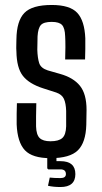

<svg xmlns="http://www.w3.org/2000/svg" viewBox="-20 -628 412 772"><path d="M183 8Q110 8 80 -24Q50 -56 47 -128Q47 -147 47 -170.5Q47 -194 48 -213H126Q125 -184 125 -160.5Q125 -137 125 -120Q126 -86 139.5 -73Q153 -60 183 -60Q216 -60 230.5 -73Q245 -86 246 -120Q246 -136 246 -152Q246 -168 246 -182Q245 -213 237 -230.5Q229 -248 206 -256L153 -273Q97 -291 72 -323Q47 -355 46 -421Q45 -434 45.5 -445.5Q46 -457 46 -470Q47 -544 78 -576Q109 -608 188 -608Q261 -608 290.5 -576.5Q320 -545 323 -474Q323 -455 323 -431Q323 -407 322 -389H242Q243 -411 243 -438.5Q243 -466 242 -482Q241 -515 229.5 -527.5Q218 -540 188 -540Q156 -540 144.5 -527.5Q133 -515 131 -482Q131 -466 130.5 -454Q130 -442 130 -428Q131 -395 137.5 -374.5Q144 -354 172 -345L221 -331Q275 -316 301.5 -283Q328 -250 328 -186Q328 -172 327.5 -156Q327 -140 327 -126Q325 -55 293 -23.5Q261 8 183 8ZM223 124Q195 124 173 119L180 86Q188 87 199.5 87.5Q211 88 223 88Q245 88 245 72Q245 53 223 53H174L170 49V-7H207V20H223Q283 20 283 72Q283 124 223 124Z"/></svg>

Font: Big Shoulders Display SemiBold
Style: Regular
Weight: 600
Designer: Patric King
Foundry: XO Type Co
Version: Version 1.000; ttfautohint (v1.8.2)